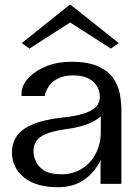

<svg xmlns="http://www.w3.org/2000/svg" viewBox="-20 -768 577 802"><path d="M222 14Q130 14 80 -27Q30 -68 30 -131Q30 -170 50 -199.5Q70 -229 117.5 -249Q165 -269 248 -278Q289 -282 323 -291.5Q357 -301 377 -318Q397 -335 397 -363Q397 -402 368.5 -427.5Q340 -453 285 -453Q248 -453 224 -441Q200 -429 187 -411.5Q174 -394 169 -377Q168 -372 167 -367H70Q69 -378 71 -390Q77 -422 106 -449.5Q135 -477 179 -493.5Q223 -510 276 -510Q348 -510 390.5 -490.5Q433 -471 454 -440Q475 -409 481 -373.5Q487 -338 487 -306V0H400V-100Q379 -52 334 -19Q289 14 222 14ZM236 -40Q285 -40 322.5 -63.5Q360 -87 380.5 -127.5Q401 -168 401 -217V-282Q356 -241 252 -228Q186 -219 153 -198.5Q120 -178 120 -137Q120 -115 130.5 -92.5Q141 -70 166 -55Q191 -40 236 -40ZM103 -565 71 -588 271 -748H275L476 -588L443 -565L273 -674Z"/></svg>

Font: Panamera Medium
Style: Regular
Weight: 500
Designer: Bastien Sozeau
Foundry: NBR — Bastien Sozeau
Version: Version 3.002; ttfautohint (v1.8.4.7-5d5b);gftools[0.9.33]